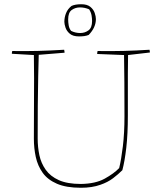

<svg xmlns="http://www.w3.org/2000/svg" viewBox="-20 -881 758 907"><path d="M362 6Q293 6 249 -13Q205 -32 181.5 -65Q158 -98 149 -139.5Q140 -181 140 -226Q140 -297 140.5 -371.5Q141 -446 141 -512Q141 -578 140 -621L36 -627Q36 -636 38 -640Q100 -639 159 -640.5Q218 -642 283 -646Q285 -638 285 -632L163 -622Q162 -585 160.5 -521Q159 -457 158.5 -380Q158 -303 158 -226Q158 -186 166 -148Q174 -110 196 -79Q218 -48 258 -30Q298 -12 362 -12Q431 -13 474.5 -37Q518 -61 543 -87Q553 -128 560.5 -190.5Q568 -253 568 -332Q568 -420 567.5 -492Q567 -564 566 -621L439 -626Q439 -632 441 -640Q506 -639 565 -640.5Q624 -642 686 -646Q688 -642 688 -633L585 -621Q584 -570 584 -533.5Q584 -497 584 -467.5Q584 -438 584 -407.5Q584 -377 584 -337Q584 -247 576.5 -182.5Q569 -118 558 -77Q539 -58 514 -39Q489 -20 454 -8Q415 6 362 6ZM353 -709Q325 -709 310 -721.5Q295 -734 289.5 -750.5Q284 -767 284 -778Q284 -799 292 -819Q300 -839 318 -853Q335 -861 364 -861Q392 -861 407 -848.5Q422 -836 427.5 -819.5Q433 -803 433 -791Q433 -751 399 -716Q389 -712 378 -710.5Q367 -709 353 -709ZM359 -725Q381 -725 398 -737.5Q415 -750 415 -782Q415 -794 412.5 -808.5Q410 -823 401 -837Q380 -846 358 -846Q336 -846 319 -834Q302 -822 302 -789Q302 -776 304.5 -761Q307 -746 316 -735Q336 -725 359 -725Z"/></svg>

Font: Labrada Thin
Style: Regular
Weight: 100
Designer: Mercedes Jáuregui
Foundry: Omnibus-Type Team
Version: Version 1.000; ttfautohint (v1.8.4.7-5d5b)